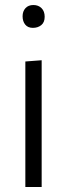

<svg xmlns="http://www.w3.org/2000/svg" viewBox="-20 -745 258 765"><path d="M146 -505V0H81V-500ZM111 -634Q91 -634 80.5 -647Q70 -660 70 -680Q70 -700 81.5 -712.5Q93 -725 113 -725Q133 -725 145.5 -712.5Q158 -700 158 -678Q158 -656 144.5 -645Q131 -634 111 -634Z"/></svg>

Font: Antic
Style: Regular
Weight: 400
Version: Version 1.0002